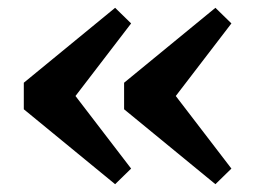

<svg xmlns="http://www.w3.org/2000/svg" viewBox="-20 -516 663 492"><path d="M275 -44 41 -236V-304L275 -496L316 -456L142 -229V-311L316 -84ZM532 -44 298 -236V-304L532 -496L573 -456L399 -229V-311L573 -84Z"/></svg>

Font: Source Serif 4 ExtraBold
Style: Regular
Weight: 800
Designer: Frank Grießhammer
Foundry: Adobe Systems Incorporated
Version: Version 4.004;hotconv 1.0.116;makeotfexe 2.5.65601